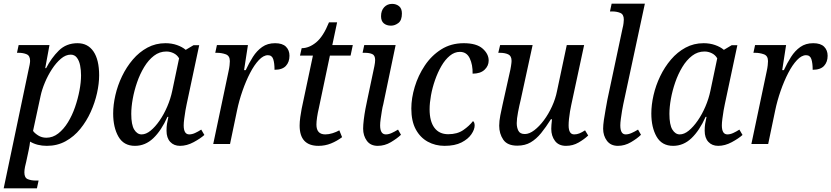

<svg xmlns="http://www.w3.org/2000/svg" viewBox="-30 -780 4503 1040"><path d="M123 -394Q133 -436 133 -450Q133 -478 114.5 -486Q96 -494 71 -494H62L71 -536H238L215 -411H220Q248 -466 288.5 -506Q329 -546 390 -546Q446 -546 476.5 -501Q507 -456 507 -372Q507 -327 495.5 -275.5Q484 -224 461.5 -174Q439 -124 405 -82Q371 -40 325.5 -15Q280 10 224 10Q171 10 133 -13Q132 -5 130 9Q128 23 125 35L112 96Q109 106 105.5 123.5Q102 141 102 154Q102 183 120.5 190.5Q139 198 164 198H179L170 240H-10ZM221 -34Q256 -34 285.5 -57Q315 -80 338 -117.5Q361 -155 376.5 -200Q392 -245 400.5 -290Q409 -335 409 -372Q409 -400 404 -425.5Q399 -451 386.5 -467.5Q374 -484 353 -484Q326 -484 300 -462Q274 -440 251.5 -405.5Q229 -371 213 -332.5Q197 -294 190 -261L149 -71Q157 -59 176.5 -46.5Q196 -34 221 -34Z M701 10Q640 10 611.5 -40Q583 -90 583 -165Q583 -212 595 -264.5Q607 -317 631 -367Q655 -417 689.5 -457.5Q724 -498 768.5 -522Q813 -546 866 -546Q900 -546 928.5 -536Q957 -526 976 -510L1018 -535H1049L981 -215Q978 -203 974.5 -181.5Q971 -160 968 -137.5Q965 -115 965 -101Q965 -52 995 -52Q1010 -52 1026.5 -59.5Q1043 -67 1060 -78L1077 -49Q1056 -30 1019 -10Q982 10 945 10Q912 10 892 -11.5Q872 -33 872 -72Q872 -93 874.5 -109Q877 -125 882 -147H877Q844 -73 800.5 -31.5Q757 10 701 10ZM737 -52Q761 -52 786 -72.5Q811 -93 834.5 -127Q858 -161 876 -203Q894 -245 903 -288L940 -464Q930 -482 911 -491.5Q892 -501 871 -501Q834 -501 804 -478Q774 -455 751 -417Q728 -379 712.5 -334Q697 -289 689 -244.5Q681 -200 681 -163Q681 -104 697 -78Q713 -52 737 -52Z M1208 -394Q1212 -412 1213.5 -426.5Q1215 -441 1215 -449Q1215 -478 1192.5 -486Q1170 -494 1145 -494H1136L1145 -536H1313L1292 -400H1301Q1319 -439 1340 -472Q1361 -505 1390 -525.5Q1419 -546 1460 -546Q1500 -546 1519 -527Q1538 -508 1538 -478Q1538 -444 1518.5 -423Q1499 -402 1457 -402Q1457 -438 1450 -459.5Q1443 -481 1421 -481Q1397 -481 1372 -454.5Q1347 -428 1324.5 -384.5Q1302 -341 1283.5 -288Q1265 -235 1254 -182L1216 0H1125Z M1695 10Q1593 10 1593 -100Q1593 -120 1596.5 -145.5Q1600 -171 1604 -191L1665 -479H1595L1604 -519Q1644 -519 1682.5 -550.5Q1721 -582 1752 -659H1796L1770 -536H1881L1869 -479H1757L1697 -194Q1691 -169 1687.5 -145Q1684 -121 1684 -105Q1684 -52 1732 -52Q1751 -52 1771.5 -58.5Q1792 -65 1808 -74L1823 -37Q1795 -16 1763 -3Q1731 10 1695 10Z M2088 -641Q2064 -641 2049 -653.5Q2034 -666 2034 -692Q2034 -723 2051 -741Q2068 -759 2094 -759Q2116 -759 2131.5 -746.5Q2147 -734 2147 -707Q2147 -670 2128 -655.5Q2109 -641 2088 -641ZM2016 10Q1977 10 1957 -17.5Q1937 -45 1937 -83Q1937 -103 1940.5 -132Q1944 -161 1949.5 -190.5Q1955 -220 1960 -242L1998 -422Q2002 -442 2002 -455Q2002 -480 1986.5 -487Q1971 -494 1946 -494H1934L1943 -536H2113L2046 -215Q2042 -201 2038.5 -179.5Q2035 -158 2032 -136.5Q2029 -115 2029 -101Q2029 -52 2060 -52Q2075 -52 2091.5 -59.5Q2108 -67 2126 -78L2142 -50Q2121 -30 2087.5 -10Q2054 10 2016 10Z M2378 10Q2328 10 2287 -12.5Q2246 -35 2222 -79.5Q2198 -124 2198 -192Q2198 -248 2216.5 -309.5Q2235 -371 2271 -425Q2307 -479 2360 -512.5Q2413 -546 2482 -546Q2551 -546 2584 -517Q2617 -488 2617 -452Q2617 -423 2594.5 -402Q2572 -381 2530 -381Q2531 -429 2514.5 -464Q2498 -499 2461 -499Q2432 -499 2406.5 -478Q2381 -457 2361 -422.5Q2341 -388 2326.5 -346.5Q2312 -305 2304.5 -263.5Q2297 -222 2297 -188Q2297 -123 2323 -88Q2349 -53 2398 -53Q2447 -53 2479.5 -75.5Q2512 -98 2532 -124Q2541 -118 2541 -100Q2541 -79 2523.5 -53Q2506 -27 2470 -8.5Q2434 10 2378 10Z M3036 10Q2996 10 2976 -17Q2956 -44 2956 -82Q2956 -100 2960 -134H2954Q2927 -91 2901 -59Q2875 -27 2844.5 -9Q2814 9 2772 9Q2718 9 2696 -23.5Q2674 -56 2674 -99Q2674 -124 2680 -155Q2686 -186 2692 -212L2731 -387Q2735 -403 2738 -422.5Q2741 -442 2741 -450Q2741 -477 2723 -485.5Q2705 -494 2677 -494H2669L2679 -536H2855L2790 -237Q2783 -209 2776 -172.5Q2769 -136 2769 -113Q2769 -89 2778 -71.5Q2787 -54 2813 -54Q2837 -54 2864 -74.5Q2891 -95 2916 -128.5Q2941 -162 2960 -203.5Q2979 -245 2987 -286L3040 -536H3134L3064 -210Q3061 -196 3057.5 -176Q3054 -156 3052 -135.5Q3050 -115 3050 -101Q3050 -52 3080 -52Q3095 -52 3108.5 -57.5Q3122 -63 3139 -74L3156 -46Q3135 -26 3104 -8Q3073 10 3036 10Z M3317 10Q3278 10 3257.5 -17.5Q3237 -45 3237 -83Q3237 -102 3241 -130Q3245 -158 3250.5 -187.5Q3256 -217 3260 -240L3342 -626Q3346 -641 3347.5 -654.5Q3349 -668 3349 -674Q3349 -702 3330 -710Q3311 -718 3286 -718H3274L3283 -760H3463L3346 -215Q3343 -202 3339.5 -180.5Q3336 -159 3333 -137Q3330 -115 3330 -101Q3330 -52 3359 -52Q3374 -52 3391 -59.5Q3408 -67 3426 -78L3442 -50Q3422 -30 3388 -10Q3354 10 3317 10Z M3616 10Q3555 10 3526.5 -40Q3498 -90 3498 -165Q3498 -212 3510 -264.5Q3522 -317 3546 -367Q3570 -417 3604.5 -457.5Q3639 -498 3683.5 -522Q3728 -546 3781 -546Q3815 -546 3843.5 -536Q3872 -526 3891 -510L3933 -535H3964L3896 -215Q3893 -203 3889.5 -181.5Q3886 -160 3883 -137.5Q3880 -115 3880 -101Q3880 -52 3910 -52Q3925 -52 3941.5 -59.5Q3958 -67 3975 -78L3992 -49Q3971 -30 3934 -10Q3897 10 3860 10Q3827 10 3807 -11.5Q3787 -33 3787 -72Q3787 -93 3789.5 -109Q3792 -125 3797 -147H3792Q3759 -73 3715.5 -31.5Q3672 10 3616 10ZM3652 -52Q3676 -52 3701 -72.5Q3726 -93 3749.5 -127Q3773 -161 3791 -203Q3809 -245 3818 -288L3855 -464Q3845 -482 3826 -491.5Q3807 -501 3786 -501Q3749 -501 3719 -478Q3689 -455 3666 -417Q3643 -379 3627.5 -334Q3612 -289 3604 -244.5Q3596 -200 3596 -163Q3596 -104 3612 -78Q3628 -52 3652 -52Z M4123 -394Q4127 -412 4128.5 -426.5Q4130 -441 4130 -449Q4130 -478 4107.5 -486Q4085 -494 4060 -494H4051L4060 -536H4228L4207 -400H4216Q4234 -439 4255 -472Q4276 -505 4305 -525.5Q4334 -546 4375 -546Q4415 -546 4434 -527Q4453 -508 4453 -478Q4453 -444 4433.5 -423Q4414 -402 4372 -402Q4372 -438 4365 -459.5Q4358 -481 4336 -481Q4312 -481 4287 -454.5Q4262 -428 4239.5 -384.5Q4217 -341 4198.5 -288Q4180 -235 4169 -182L4131 0H4040Z"/></svg>

Font: Noto Serif SemiCondensed
Style: Italic
Weight: 400
Width: 4
Italic angle: -12°
Designer: Monotype Design Team
Foundry: Monotype Imaging Inc.
Version: Version 2.013